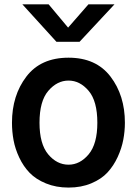

<svg xmlns="http://www.w3.org/2000/svg" viewBox="-20 -847 630 885"><path d="M162.1 -281.2Q162.1 -183.6 202.1 -135.7Q242.2 -87.9 295.9 -87.9Q348.6 -87.9 388.7 -135.7Q428.7 -183.6 428.7 -281.2Q428.7 -380.9 388.7 -428.2Q348.6 -475.6 295.9 -475.6Q243.2 -475.6 202.6 -428.2Q162.1 -380.9 162.1 -281.2ZM35.2 -281.2Q35.2 -407.2 101.6 -494.1Q168 -581.1 295.9 -581.1Q422.9 -581.1 489.3 -494.1Q555.7 -407.2 555.7 -281.2Q555.7 -242.2 548.3 -203.1Q541 -164.1 522.5 -123.5Q503.9 -83 475.6 -52.2Q447.3 -21.5 400.9 -2Q354.5 17.6 295.9 17.6Q238.3 17.6 191.9 -1.5Q145.5 -20.5 116.7 -50.3Q87.9 -80.1 68.8 -120.6Q49.8 -161.1 42.5 -200.7Q35.2 -240.2 35.2 -281.2ZM83 -827.1H204.1L293.9 -719.7L387.7 -827.1H507.8L346.7 -654.3H240.2Z"/></svg>

Font: Gothic A1
Style: Bold
Weight: 700
Version: Version 2.50